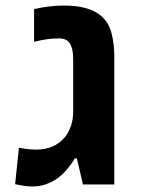

<svg xmlns="http://www.w3.org/2000/svg" viewBox="-20 -661 504 688"><path d="M96.7 7.3Q71.3 7.3 34.2 -1L47.9 -131.8Q80.6 -125 109.4 -125Q177.7 -125 214.4 -171.9Q227.5 -189 234.9 -211.7Q242.2 -234.4 242.2 -262.7V-450.7Q242.2 -485.4 231 -504.4Q219.7 -523.4 191.9 -523.4Q169.9 -523.4 148.9 -520.5Q127.9 -517.6 102.1 -511.2V-628.4Q157.2 -641.1 207.5 -641.1Q255.4 -641.1 287.6 -631.8Q319.8 -622.6 339.4 -606.4Q368.7 -583 379.2 -543.9Q389.6 -504.9 389.6 -457V0H277.3L255.4 -93.3H248Q240.2 -79.1 225.8 -61Q211.4 -43 197.3 -31.2Q179.2 -14.6 152.3 -3.7Q125.5 7.3 96.7 7.3Z"/></svg>

Font: Open Sans
Style: Bold
Weight: 700
Designer: Monotype Design Team
Foundry: Monotype Imaging Inc.
Version: Version 3.000; ttfautohint (v1.8.4)